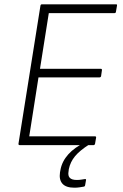

<svg xmlns="http://www.w3.org/2000/svg" viewBox="-20 -675 572 893"><path d="M72 0Q65 0 66 -7L168 -648Q169 -655 175 -655H518Q522 -655 523.5 -654Q525 -653 524 -648L519 -619Q518 -614 512 -614H207L166 -355H449Q455 -355 454 -348L450 -320Q448 -315 442 -315H159L116 -41H421Q428 -41 427 -35L422 -6Q420 0 415 0ZM326 198Q287 198 270.5 179.5Q254 161 259 127L261 116Q268 76 297.5 43Q327 10 378 -14L395 -3Q351 25 329 51.5Q307 78 300 112L299 121Q295 142 304.5 152Q314 162 337 162Q349 162 357.5 160.5Q366 159 374 158Q377 157 379 158.5Q381 160 380 163L376 186Q375 192 370 193Q360 195 348.5 196.5Q337 198 326 198Z"/></svg>

Font: Sofia Sans ExtraLight
Style: Italic
Weight: 250
Italic angle: -9°
Version: Version 4.100-B